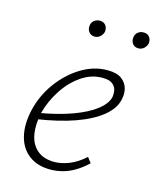

<svg xmlns="http://www.w3.org/2000/svg" viewBox="-95 -660 602 733"><g transform="rotate(15 206.0 -293.0)"><path d="M172 6Q122 6 88.5 -19Q55 -44 43.5 -89Q32 -134 45 -193Q59 -254 95.5 -304.5Q132 -355 182 -386Q232 -417 287 -417Q324 -417 343 -402.5Q362 -388 367.5 -367.5Q373 -347 368 -325Q361 -287 322.5 -255.5Q284 -224 220.5 -201.5Q157 -179 71 -166L72 -191Q148 -204 204 -224.5Q260 -245 292.5 -270.5Q325 -296 331 -323Q333 -334 331 -348Q329 -362 316.5 -373Q304 -384 275 -384Q231 -384 192 -357Q153 -330 125 -287Q97 -244 84 -196Q73 -145 80 -107Q87 -69 112.5 -47.5Q138 -26 180 -26Q207 -26 238 -38Q269 -50 300 -78L316 -57Q294 -36 270 -21.5Q246 -7 221.5 -0.5Q197 6 172 6ZM205 -528Q191 -528 182.5 -538.5Q174 -549 176 -563Q177 -576 186.5 -584Q196 -592 210 -592Q224 -592 232 -582.5Q240 -573 239 -558Q237 -546 227.5 -537Q218 -528 205 -528ZM378 -528Q363 -528 355 -538.5Q347 -549 349 -563Q350 -576 359.5 -584Q369 -592 382 -592Q397 -592 405 -582.5Q413 -573 412 -558Q410 -546 400.5 -537Q391 -528 378 -528Z"/></g></svg>

Font: Ysabeau Infant ExtraLight
Style: Italic
Weight: 250
Italic angle: -12°
Designer: Christian Thalmann (Catharsis Fonts)
Version: Version 2.001;gftools[0.9.30]; featfreeze: ss01,ss02,lnum